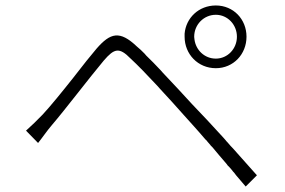

<svg xmlns="http://www.w3.org/2000/svg" viewBox="-20 -727 1040 701"><path d="M689 -593C689 -637 724 -673 768 -673C811 -673 845 -637 845 -593C845 -549 811 -513 768 -513C727 -513 695 -544 690 -583L689 -592V-593ZM918 -87C895 -113 870 -141 845 -169L838 -177L827 -189C824 -192 820 -196 817 -200L810 -208C807 -211 805 -213 803 -216L796 -224C755 -269 715 -312 681 -347C651 -380 612 -422 574 -462L567 -470C549 -489 531 -508 514 -524L508 -531C498 -541 489 -550 480 -557C417 -617 383 -607 333 -550C310 -523 283 -489 256 -454L249 -445C207 -392 164 -339 136 -309C113 -285 98 -271 75 -250L119 -205C133 -222 151 -249 170 -271C218 -327 307 -444 359 -506C397 -550 415 -556 457 -513C481 -491 518 -453 556 -412L563 -404C595 -370 626 -335 651 -307C675 -280 702 -251 729 -219L736 -212C737 -210 738 -209 739 -208L746 -200C747 -199 748 -198 749 -196L756 -189C772 -169 789 -150 806 -130L812 -122C815 -120 817 -117 819 -115L826 -107C829 -103 832 -99 836 -95L842 -87C854 -73 866 -59 877 -46L918 -87ZM654 -594V-595V-596V-594ZM654 -593C654 -529 703 -478 768 -478C832 -478 880 -529 880 -593C880 -657 832 -707 768 -707C706 -707 659 -662 654 -604V-595V-593Z"/></svg>

Font: Glow Sans SC Normal Light
Style: Regular
Weight: 300
Designer: Ryoko NISHIZUKA (kana, bopomofo & ideographs); Paul D. Hunt (Latin, Greek & Cyrillic); Sandoll Communications, Soo-young
Version: Version 0.93